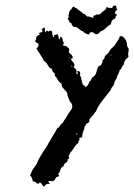

<svg xmlns="http://www.w3.org/2000/svg" viewBox="-20 -607 489 700"><path d="M100 10 108 -1 115 -12Q120 -26 130 -42L139 -56L148 -69Q165 -100 182 -127Q182 -128 185 -133L188 -138L190 -142L192 -140Q194 -143 198.5 -148.5Q203 -154 205 -157Q207 -157 208 -158Q210 -160 210 -161Q211 -164 220 -177L225 -185Q227 -188 229 -192L236 -202Q240 -208 242 -211Q246 -220 240 -231Q234 -236 232 -244L229 -251L226 -259Q227 -266 221 -274L216 -279L211 -285Q204 -291 205 -301Q200 -304 193 -312L189 -319L184 -327Q180 -328 180 -332V-339Q168 -346 170 -357Q165 -354 157 -365L154 -370L151 -375L144 -382Q138 -386 136 -394L130 -403L124 -413Q115 -425 113 -431Q122 -435 120 -449Q115 -449 110 -454Q106 -460 112 -463Q110 -470 115 -475L119 -478L123 -480Q129 -482 120 -486L126 -488L133 -490Q138 -494 131 -500Q136 -502 140 -507Q144 -506 144 -498L143 -493Q144 -490 147 -489Q147 -495 151 -495Q154 -495 157 -491Q158 -496 168 -495L170 -489L171 -482Q173 -473 176 -471Q178 -473 178 -474L177 -476V-478L179 -480H183Q187 -480 188 -484Q191 -482 193 -475L194 -469L195 -463Q200 -465 200 -474Q207 -471 208 -464L209 -458Q211 -453 213 -452L212 -449L211 -446Q210 -443 211 -440Q216 -441 223 -438L227 -434L231 -431Q233 -427 232 -423L231 -419L232 -415L234 -413L237 -410Q242 -407 243 -404Q249 -394 239 -393Q239 -389 242 -385L245 -382L248 -378Q255 -369 248 -362Q260 -354 259 -348V-345L258 -342Q258 -339 262 -336Q265 -339 263 -342L262 -344L260 -346Q268 -351 271 -344Q274 -339 271 -331Q274 -330 276 -323V-318L277 -316L278 -314Q281 -296 285 -296H286L288 -295Q291 -292 292 -289Q302 -295 306 -310Q311 -311 316 -325Q325 -328 330 -339L333 -350L336 -359Q339 -368 349 -369Q349 -373 350 -374L353 -378Q354 -382 353 -385L356 -389L359 -392Q362 -396 362 -401L366 -406L371 -410Q378 -416 379 -421Q381 -426 388 -432L393 -436Q397 -440 398 -442L406 -454L414 -466Q415 -479 427 -474Q440 -464 442 -451L443 -446V-441Q445 -434 449 -430V-423L448 -415Q446 -406 449 -402Q447 -398 445 -396L441 -393Q436 -388 434 -383Q432 -378 431 -371Q425 -366 425 -363L423 -360L422 -356Q421 -354 416 -352Q417 -348 411 -337L407 -329Q405 -323 405 -321Q396 -309 395 -297Q386 -288 384 -280L369 -260L354 -241Q337 -220 330 -201L326 -197L323 -192Q318 -184 315 -183Q314 -181 312 -179L309 -176Q305 -172 306 -165Q302 -157 293 -155Q294 -149 289 -147Q289 -144 287 -136L283 -127Q279 -115 280 -108Q278 -106 276 -105H272Q266 -105 271 -100L269 -97L267 -94Q265 -89 266 -86Q258 -80 255 -76L249 -67Q241 -54 238 -53L234 -45L230 -37Q236 -31 226 -25Q228 -18 221 -14L218 -12L215 -9Q212 -6 212 -1Q205 0 200 12L197 21Q193 27 191 28Q197 31 194 35Q191 39 185 39L183 43L180 48Q177 52 171 54L165 53H159Q153 54 161 62Q160 63 160 64Q148 61 141 73Q138 73 136 70L133 65Q129 58 123 59Q122 63 120 63L117 62H114Q112 58 108 56L104 55L100 54L98 48L97 43Q94 36 90 34Q91 26 100 10ZM239 -367Q241 -363 244 -365Q243 -368 239 -367ZM230 -392 236 -398Q232 -398 230 -392ZM262 -116V-118L261 -119Q259 -121 257 -120Q258 -116 262 -116ZM383 -406 385 -404 386 -406Q386 -407 385 -408Q383 -408 383 -406ZM229 -544H233L232 -546L229 -547L230 -550V-553L232 -561Q235 -571 240 -573Q244 -582 247 -582Q252 -584 253 -579Q254 -579 256 -578Q258 -577 259 -577L264 -572L269 -569Q277 -564 280 -560L283 -557Q287 -558 292 -553L295 -549L300 -546Q302 -548 306 -546L310 -545L314 -543Q319 -542 320.5 -543Q322 -544 320 -548L323 -550L326 -551Q330 -552 333 -555Q338 -553 341 -554L345 -556L349 -559Q351 -563 353 -564L358 -567Q366 -572 365 -574Q367 -574 368 -581L372 -580L376 -579Q380 -576 383 -579L389 -577Q390 -587 402 -587V-585L404 -583Q406 -581 404 -579Q404 -575 408 -574L406 -570L402 -567L400 -563Q398 -558 402 -556L404 -555L406 -554V-553L405 -551L404 -549H401V-548L402 -547L403 -546Q402 -546 401 -543Q400 -540 399 -539Q398 -538 393 -536Q392 -535 389 -533L387 -529Q385 -527 387 -525H385V-523Q383 -521 385 -519L382 -517Q378 -516 373 -511L365 -504Q356 -495 347 -493Q340 -484 334 -482Q327 -481 318 -490L310 -489Q306 -488 306 -485V-483L305 -481Q291 -483 282 -493Q278 -493 274 -497L266 -503Q255 -512 250 -508L246 -511L244 -514Q240 -518 241 -522Q235 -523 232 -530L229 -535L227 -540Q230 -542 229 -544Z"/></svg>

Font: Kom-post
Style: Regular
Weight: 400
Designer: @guaschetti
Foundry: guaschetti
Version: Version 1.00 December 6, 2021, initial release